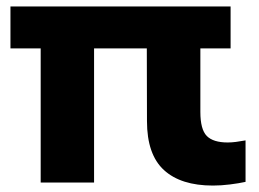

<svg xmlns="http://www.w3.org/2000/svg" viewBox="-20 -567 804 597"><path d="M106.5 0.5V-416.5H12.5V-547H697V-416.5H603V-219Q603 -164.5 623 -144.2Q643 -124 688 -124Q700.5 -124 714 -125.8Q727.5 -127.5 743.5 -130.5V-1.5Q723 3 695.2 6.5Q667.5 10 642 10Q542.5 10 489.8 -38.2Q437 -86.5 437 -190.5L436.5 -416.5H272.5V0.5Z"/></svg>

Font: Encode Sans SmExp
Style: Bold
Weight: 700
Width: 6
Designer: Multiple Designers
Foundry: Impallari Type
Version: Version 3.002; ttfautohint (v1.8.3) -l 8 -r 50 -G 200 -x 14 